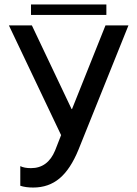

<svg xmlns="http://www.w3.org/2000/svg" viewBox="-20 -828 616 861"><path d="M129 13Q95 13 71 5V-83Q89 -74 119 -74Q194 -74 227 -153L254 -222L20 -714H123L301 -339H303L453 -714H556L332 -157Q296 -69 247 -28Q198 13 129 13ZM457 -761H119V-808H457Z"/></svg>

Font: Non Bureau
Style: Regular
Weight: 400
Designer: Jona Saucedo
Foundry: Non Foundry
Version: Version 1.000; ttfautohint (v1.8.4)